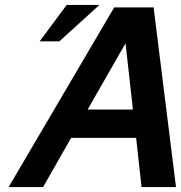

<svg xmlns="http://www.w3.org/2000/svg" viewBox="-20 -760 737 780"><path d="M490 -584 336 -315H520ZM15 0 444 -730H604L695 0H555L533 -200H269L155 0ZM251 -740H384L221 -592H141Z"/></svg>

Font: Miedinger
Style: Bold-Italic
Weight: 700
Italic angle: -13°
Version: Version 001.000